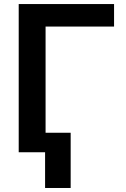

<svg xmlns="http://www.w3.org/2000/svg" viewBox="-20 -747 619 942"><path d="M539.6 -727.1V-616.7H203.6V-95.7H326.7V175.3H201.2V0H71.8V-727.1Z"/></svg>

Font: Interop SemBd
Style: Regular
Weight: 600
Designer: Rasmus Andersson, Google, Jang Haemin
Foundry: jhaemin
Version: Version 1.007